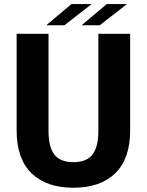

<svg xmlns="http://www.w3.org/2000/svg" viewBox="-20 -902 715 935"><path d="M205.1 -778.8 328.1 -882.3H426.3L293.5 -778.8ZM377 -778.8 500 -882.3H598.6L465.3 -778.8ZM613.8 -266.6Q613.8 -128.9 541.3 -58.3Q468.8 12.2 337.4 12.2Q206.1 12.2 133.5 -58.3Q61 -128.9 61 -266.6V-737.3H216.3V-264.2Q216.3 -185.5 245.1 -148.9Q273.9 -112.3 337.4 -112.3Q400.9 -112.3 429.9 -148.9Q459 -185.5 459 -264.2V-737.3H613.8Z"/></svg>

Font: Epilogue
Style: Bold
Weight: 700
Designer: Tyler Finck
Foundry: Etcetera Type Co
Version: Version 2.112